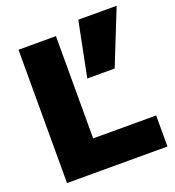

<svg xmlns="http://www.w3.org/2000/svg" viewBox="-138 -879 901 988"><g transform="rotate(-20 312.0 -385.0)"><path d="M60 0V-730H265V-170H610V0ZM342 -470 402 -770H612L492 -470Z"/></g></svg>

Font: M PLUS 1 Black
Style: Regular
Weight: 900
Designer: Coji Morishita
Foundry: UNDERFOREST DESIGN
Version: Version 1.001